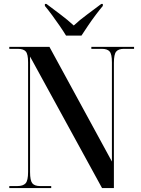

<svg xmlns="http://www.w3.org/2000/svg" viewBox="-20 -951 715 971"><path d="M27 0V-10H67Q97 -10 109.5 -24Q122 -38 122 -81V-636Q122 -677 110.5 -690.5Q99 -704 70 -704H27V-714H230L546 -134V-636Q546 -677 534.5 -690.5Q523 -704 495 -704H442V-714H658V-704H607Q579 -704 567.5 -690Q556 -676 556 -633V0H496L132 -665V-81Q132 -38 143.5 -24Q155 -10 183 -10H239V0ZM314 -771Q300 -794 281 -821.5Q262 -849 242.5 -875.5Q223 -902 207 -921V-931H215Q244 -909 283.5 -879.5Q323 -850 353 -822Q383 -850 422.5 -879Q462 -908 492 -931H500V-921Q484 -902 464 -875.5Q444 -849 425.5 -821.5Q407 -794 392 -771Z"/></svg>

Font: Noto Serif Display Condensed SemiBold
Style: Regular
Weight: 600
Width: 3
Designer: Monotype Design Team
Foundry: Monotype Imaging Inc.
Version: Version 2.009